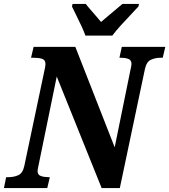

<svg xmlns="http://www.w3.org/2000/svg" viewBox="-41 -951 856 971"><path d="M-21 0 -10 -55H2Q29 -55 51.5 -65Q74 -75 82 -112L183 -591Q186 -604 187.5 -613Q189 -622 189 -627Q189 -648 172 -653.5Q155 -659 128 -659H116L129 -714H340L539 -206L618 -594Q620 -603 622 -612.5Q624 -622 624 -627Q624 -648 607 -653.5Q590 -659 570 -659H563L575 -714H795L782 -659H771Q745 -659 722.5 -649Q700 -639 692 -602L565 0H473L246 -564L155 -120Q149 -93 149 -87Q149 -66 166.5 -60.5Q184 -55 205 -55H211L198 0ZM391 -771Q384 -791 371.5 -818Q359 -845 345.5 -872Q332 -899 323 -918L326 -931H393Q401 -920 415.5 -903.5Q430 -887 444.5 -870Q459 -853 470 -840Q485 -853 506 -870.5Q527 -888 546 -904Q565 -920 578 -931H662L659 -918Q642 -899 617.5 -873.5Q593 -848 569 -821.5Q545 -795 527 -771Z"/></svg>

Font: Noto Serif Condensed ExtraBold
Style: Italic
Weight: 800
Width: 3
Italic angle: -12°
Designer: Monotype Design Team
Foundry: Monotype Imaging Inc.
Version: Version 2.014; ttfautohint (v1.8.4.7-5d5b)